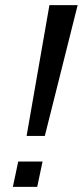

<svg xmlns="http://www.w3.org/2000/svg" viewBox="-20 -731 324 751"><path d="M155.3 -199.2H84L173.3 -710.9H283.7ZM125.5 0H30.3L51.3 -99.1H146.5Z"/></svg>

Font: Ufes Sans
Style: Italic
Weight: 400
Designer: Ricardo Esteves & Filipe Motta
Foundry: ProDesignUfes - Ricardo Esteves, Filipe Motta
Version: Version 2.0